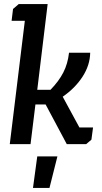

<svg xmlns="http://www.w3.org/2000/svg" viewBox="-20 -708 501 943"><path d="M44 -664 72 -688H214L163 -267H228Q269 -309 291 -352Q313 -395 319 -449H423Q422 -388 385.5 -331.5Q349 -275 288 -233L370 -82H437L429 -22L403 0H308L204 -195H154L130 0H28L102 -606H37ZM223 215H142L163 60H262Z"/></svg>

Font: Zilla Slab SemiBold
Style: Regular
Weight: 600
Designer: Typotheque.com
Foundry: Typotheque type foundry
Version: Version 1.0; 2017